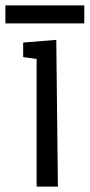

<svg xmlns="http://www.w3.org/2000/svg" viewBox="-40 -693 333 713"><path d="M46 -535V-481L96 -474V0H175L169 -545ZM-20 -673V-606H273V-673Z"/></svg>

Font: Frost Regular
Style: Regular
Weight: 400
Designer: Lee Frost
Foundry: Lee Frost for Ice Communication Norge AS
Version: Version 2.011;hotconv 1.0.107;makeotfexe 2.5.65593